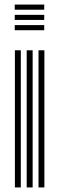

<svg xmlns="http://www.w3.org/2000/svg" viewBox="-20 -820 259 840"><path d="M44.5 -777.5V-800H173.5V-777.5ZM44.5 -732.8V-755H173.5V-732.8ZM44.5 -687.8V-710.2H173.5V-687.8ZM148.5 0V-600H174.2V0ZM45.2 0V-600H71V0ZM96.8 0V-600H122.8V0Z"/></svg>

Font: Big Shoulders Inline Display ExtraBold
Style: Regular
Weight: 800
Designer: Patric King
Foundry: XO Type Co
Version: Version 1.000